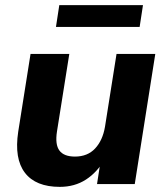

<svg xmlns="http://www.w3.org/2000/svg" viewBox="-20 -717 647 748"><path d="M213 11Q119 11 77 -44Q35 -99 51 -204L99 -507H250L202 -205Q194 -154 211.5 -130.5Q229 -107 272 -107Q321 -107 350.5 -138.5Q380 -170 389 -223L434 -507H585L505 0H358L373 -97H388Q359 -46 315 -17.5Q271 11 213 11ZM198 -612 211 -697H537L524 -612Z"/></svg>

Font: Mulish ExtraLight ExtraBold
Style: Italic
Weight: 800
Italic angle: -9°
Version: Version 3.603